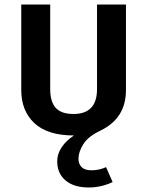

<svg xmlns="http://www.w3.org/2000/svg" viewBox="-20 -586 651 849"><path d="M537 -188Q537 -63 425 -9Q370 17 348.5 51.5Q327 86 327 116Q327 139 341 153Q355 167 385 167Q405 167 422 162.5Q439 158 449 153L478 219Q428 243 372 243Q307 243 270 212Q233 181 233 127Q233 95 252.5 65.5Q272 36 307 13Q190 13 132 -41.5Q74 -96 74 -188V-566H202V-192Q202 -136 226.5 -109Q251 -82 305 -82Q409 -82 409 -192V-566H537Z"/></svg>

Font: Qnwhxotralxmqkhsjrfbfhwcoqn
Style: Regular
Weight: 500
Designer: Carrois Corporate & Edenspiekermann
Foundry: Carrois Corporate GbR & Edenspiekermann AG
Version: Version 2.001